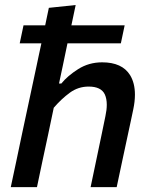

<svg xmlns="http://www.w3.org/2000/svg" viewBox="-20 -764 614 784"><path d="M24 0Q35.5 -54.5 46.5 -105.5Q57 -156.5 70 -217.5L129 -493.5Q134 -517.5 139 -540.8Q144 -564 149 -587H60.5L76 -660.5H164.5Q168 -678.5 172 -696.5Q176 -714.5 179.5 -732L289 -743.5Q280 -702 271.5 -660.5H489L473.5 -587H255.5Q246.5 -542.5 236 -493.5L221 -423H230.5Q255.5 -454 299.2 -481.8Q343 -509.5 397 -509.5Q478.5 -509.5 511 -457.5Q531 -425 531 -377.5Q531 -349.5 524 -316.5Q519.5 -295.5 514.5 -271.5Q509 -247 503 -218Q489.5 -156 478.8 -105.2Q468 -54.5 456.5 0H350Q361.5 -55 372 -105Q382.5 -155 394.5 -212.5L410.5 -290Q416 -315.5 416 -336Q416 -361 408 -378.5Q393 -410.5 342 -410.5Q299.5 -410.5 265.2 -385.5Q231 -360.5 199.5 -324L176 -212Q163.5 -155 153 -104.8Q142.5 -54.5 131 0Z"/></svg>

Font: Heraclito Medium
Style: Italic
Weight: 500
Italic angle: -12°
Designer: Kostas Bartsokas (font) & Cristiano Sobral (main changes)
Foundry: Kostas Bartsokas (font) & Cristiano Sobral (main changes)
Version: Version 1.00;July 8, 2020;FontCreator 13.0.0.2655 64-bit